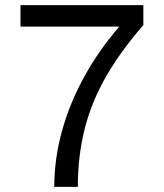

<svg xmlns="http://www.w3.org/2000/svg" viewBox="-20 -730 640 750"><path d="M192 0Q192 -110 222.5 -219.5Q253 -329 310 -432Q367 -535 446 -626H60V-710H540V-632Q451 -530 394 -430.5Q337 -331 310.5 -225.5Q284 -120 284 0Z"/></svg>

Font: Geist Mono
Style: Regular
Weight: 400
Monospace: yes
Designer: Basement.studio, Andrés Briganti, Mateo Zaragoza
Foundry: Basement.studio, Vercel, Andrés Briganti, Guido Ferreyra, Mateo Zaragoza
Version: Version 1.500; ttfautohint (v1.8.4.7-5d5b)